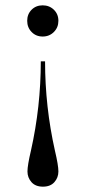

<svg xmlns="http://www.w3.org/2000/svg" viewBox="-20 -500 321 720"><path d="M98.5 -380Q82 -397 82 -422Q82 -447 98.5 -463.5Q115 -480 140 -480Q165 -480 182 -463.5Q199 -447 199 -422Q199 -397 182 -380Q165 -363 140 -363Q115 -363 98.5 -380ZM133 -270H149Q149 -100 186 65Q199 120 199 143Q199 166 184 183Q169 200 141 200Q113 200 98 183Q83 166 83 143Q83 120 96 65Q133 -100 133 -270Z"/></svg>

Font: Elsie Swash Caps
Style: Regular
Weight: 400
Designer: Alejandro Inler
Foundry: Alejandro Inler
Version: 1.003